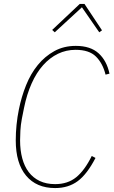

<svg xmlns="http://www.w3.org/2000/svg" viewBox="-20 -943 577 975"><path d="M260 12Q165 12 112.5 -51Q60 -114 60 -230Q60 -269 64 -309Q68 -349 76 -388Q89 -452 112.5 -510.5Q136 -569 172 -613Q208 -657 256 -683.5Q304 -710 365 -710Q439 -710 480.5 -672.5Q522 -635 536 -569L516 -564Q502 -621 467.5 -655.5Q433 -690 364 -690Q316 -690 274.5 -670Q233 -650 199 -612Q165 -574 140.5 -519Q116 -464 102 -395L91 -340Q85 -308 83.5 -279.5Q82 -251 82 -230Q82 -180 93 -139Q104 -98 126 -69Q148 -40 181.5 -24Q215 -8 260 -8Q324 -8 367 -43Q410 -78 446 -151L465 -141Q422 -58 374.5 -23Q327 12 260 12ZM409 -923 498 -789 484 -779 396 -906 258 -779 245 -791 385 -923Z"/></svg>

Font: IBM Plex Sans Cond Thin
Style: Italic
Weight: 100
Width: 3
Italic angle: -11°
Designer: Mike Abbink, Paul van der Laan, Pieter van Rosmalen
Foundry: Bold Monday
Version: Version 1.3